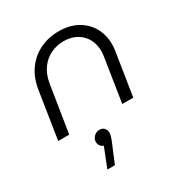

<svg xmlns="http://www.w3.org/2000/svg" viewBox="-184 -655 999 1059"><g transform="rotate(-30 316.0 -125.5)"><path d="M37 0 84 -302Q96 -373 132 -422Q168 -471 222 -497Q276 -523 341 -523Q409 -523 458.5 -495.5Q508 -468 534.5 -421Q561 -374 561 -315Q561 -306 560.5 -295Q560 -284 558 -273L515 0H445L488 -277Q490 -286 490.5 -294Q491 -302 491 -310Q491 -377 449 -419.5Q407 -462 335 -462Q294 -462 255.5 -444Q217 -426 190 -389Q163 -352 154 -296L107 0ZM193 272 242 148Q228 143 221 132.5Q214 122 214 108Q214 95 221 84Q228 73 239.5 66.5Q251 60 264 60Q284 60 294.5 72.5Q305 85 305 102Q305 110 301 124Q297 138 291 152L241 272Z"/></g></svg>

Font: MuseoModerno Light
Style: Italic
Weight: 300
Italic angle: -9°
Designer: Pablo Cosgaya, Héctor Gatti, Marcela Romero, and the Authors of The MuseoModerno Project.
Foundry: Omnibus-Type Team
Version: Version 1.003